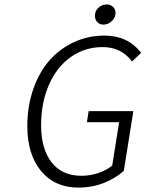

<svg xmlns="http://www.w3.org/2000/svg" viewBox="-20 -832 655 864"><path d="M445.8 -721.2Q428.7 -721.2 418 -732.4Q407.2 -743.7 407.2 -761.2Q407.2 -782.7 423.1 -797.4Q439 -812 460 -812Q477.1 -812 488.5 -801.3Q500 -790.5 500 -773.9Q500 -752.9 483.2 -737.1Q466.3 -721.2 445.8 -721.2ZM333 12.2Q226.6 12.2 164.8 -62.3Q103 -136.7 103 -264.2Q103 -354.5 129.9 -431.4Q156.7 -508.3 203.1 -560.8Q249.5 -613.3 313.5 -642.6Q377.4 -671.9 450.2 -671.9Q555.2 -671.9 615.2 -594.2L574.2 -555.2Q525.9 -620.1 441.9 -620.1Q362.3 -620.1 299.3 -575.9Q236.3 -531.7 200.7 -451.4Q165 -371.1 165 -268.1Q165 -162.6 211.9 -101.8Q258.8 -41 346.2 -41Q386.2 -41 422.9 -53.5Q459.5 -65.9 484.9 -86.9L516.1 -282.2H371.1L378.9 -332H580.1L537.1 -63Q498.5 -28.8 446.3 -8.3Q394 12.2 333 12.2Z"/></svg>

Font: Office Code Pro Light Italic
Style: Regular
Weight: 300
Italic angle: -9°
Designer: Nathan Rutzky & Paul D. Hunt
Foundry: Adobe Systems Incorporated
Version: Version 1.004;PS 001.004;hotconv 1.0.70;makeotf.lib2.5.58329